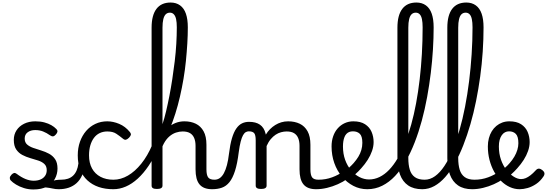

<svg xmlns="http://www.w3.org/2000/svg" viewBox="-20 -1477 4319 1516"><path d="M319 -16Q354 -34 378 -43Q402 -52 421.5 -55Q441 -58 461 -58Q470 -58 472 -46.5Q474 -35 470.5 -20.5Q467 -6 459.5 5.5Q452 17 443 17Q419 17 394.5 11.5Q370 6 346 3.5Q322 1 298 12ZM244 19Q204 19 169 8Q134 -3 107 -19.5Q80 -36 64 -53Q57 -61 57.5 -72.5Q58 -84 71 -98Q82 -109 91 -111Q100 -113 111 -105Q148 -77 181.5 -63.5Q215 -50 246 -50Q276 -50 299 -59.5Q322 -69 335.5 -88Q349 -107 349 -133Q349 -165 330 -182.5Q311 -200 281.5 -209.5Q252 -219 219 -228.5Q186 -238 156.5 -253.5Q127 -269 108 -297Q89 -325 89 -373Q89 -415 110.5 -448Q132 -481 170.5 -500Q209 -519 259 -519Q299 -519 330.5 -510.5Q362 -502 385.5 -488.5Q409 -475 424 -459Q435 -448 433.5 -437.5Q432 -427 421 -415Q410 -402 399.5 -400.5Q389 -399 376 -408Q348 -428 320 -439Q292 -450 258 -450Q222 -450 198.5 -432.5Q175 -415 175 -383Q175 -353 193.5 -336.5Q212 -320 241.5 -309.5Q271 -299 304.5 -289Q338 -279 367.5 -263Q397 -247 415.5 -219.5Q434 -192 434 -146Q434 -103 413.5 -65Q393 -27 351 -4Q309 19 244 19Z M444 17Q430 17 423.5 5.5Q417 -6 418.5 -20.5Q420 -35 431 -46.5Q442 -58 463 -58Q493 -58 516.5 -66Q540 -74 557 -90Q574 -106 584.5 -130Q595 -154 599 -186Q601 -201 614 -205.5Q627 -210 639.5 -205.5Q652 -201 650 -186Q646 -133 629 -94.5Q612 -56 585 -31.5Q558 -7 522.5 5Q487 17 444 17Z M875 17Q746 17 670 -53Q594 -123 594 -250Q594 -309 611.5 -358Q629 -407 660 -443Q691 -479 733.5 -499Q776 -519 827 -519Q873 -519 921 -499Q969 -479 1005 -435Q1016 -421 1013 -411.5Q1010 -402 999 -390Q986 -377 975 -374Q964 -371 952 -381Q924 -404 897.5 -421.5Q871 -439 827 -439Q794 -439 767 -426Q740 -413 721.5 -388Q703 -363 693 -328.5Q683 -294 683 -250Q683 -190 706.5 -147Q730 -104 773.5 -81Q817 -58 875 -58Q889 -58 896.5 -46.5Q904 -35 904 -20.5Q904 -6 897 5.5Q890 17 875 17Z M875 17Q856 17 847 5.5Q838 -6 838 -20.5Q838 -35 847 -46.5Q856 -58 875 -58Q934 -58 990 -90.5Q1046 -123 1095.5 -184.5Q1145 -246 1182 -333Q1188 -347 1202 -346.5Q1216 -346 1226 -335Q1236 -324 1228 -306Q1194 -228 1153.5 -168Q1113 -108 1067.5 -66.5Q1022 -25 973.5 -4Q925 17 875 17Z M1655 17Q1621 17 1596 7.5Q1571 -2 1555 -21.5Q1539 -41 1531.5 -70.5Q1524 -100 1524 -140V-326Q1524 -361 1513.5 -386.5Q1503 -412 1481 -425.5Q1459 -439 1422 -439Q1396 -439 1369 -430Q1342 -421 1317.5 -400Q1293 -379 1274 -344.5Q1255 -310 1244 -259L1230 -341Q1241 -379 1260.5 -412Q1280 -445 1306.5 -469Q1333 -493 1366 -506Q1399 -519 1436 -519Q1487 -519 1526 -500Q1565 -481 1587.5 -440.5Q1610 -400 1610 -334V-140Q1610 -95 1623.5 -76.5Q1637 -58 1674 -58Q1688 -58 1695 -46.5Q1702 -35 1700.5 -20.5Q1699 -6 1688 5.5Q1677 17 1655 17ZM1219 15Q1197 15 1187 8.5Q1177 2 1177 -11V-1258Q1177 -1356 1215 -1406.5Q1253 -1457 1327 -1457Q1371 -1457 1402 -1434.5Q1433 -1412 1448 -1368.5Q1463 -1325 1463 -1261Q1463 -1200 1459 -1133.5Q1455 -1067 1448 -996.5Q1441 -926 1429 -855Q1417 -784 1401 -714.5Q1385 -645 1364.5 -580Q1344 -515 1319 -456Q1294 -397 1263 -347V-11Q1263 2 1252 8.5Q1241 15 1219 15ZM1263 -497Q1278 -542 1291.5 -599Q1305 -656 1317.5 -720Q1330 -784 1340.5 -853Q1351 -922 1359.5 -992Q1368 -1062 1372 -1130.5Q1376 -1199 1376 -1261Q1376 -1300 1370.5 -1325.5Q1365 -1351 1352.5 -1364Q1340 -1377 1322 -1377Q1302 -1377 1289 -1364.5Q1276 -1352 1269.5 -1325.5Q1263 -1299 1263 -1258Z M1655 17Q1646 17 1642 5.5Q1638 -6 1640 -20.5Q1642 -35 1650 -46.5Q1658 -58 1673 -58Q1697 -58 1715.5 -71Q1734 -84 1748 -110Q1762 -136 1772 -174Q1782 -212 1788 -263Q1797 -337 1811.5 -385.5Q1826 -434 1846 -462.5Q1866 -491 1891 -503Q1916 -515 1946 -515Q1955 -515 1959.5 -503.5Q1964 -492 1963.5 -477.5Q1963 -463 1958 -451.5Q1953 -440 1944 -440Q1932 -440 1920.5 -433.5Q1909 -427 1899 -409.5Q1889 -392 1880.5 -359.5Q1872 -327 1865 -275Q1854 -185 1835.5 -127.5Q1817 -70 1791.5 -38.5Q1766 -7 1732 5Q1698 17 1655 17Z M2476 17Q2442 17 2417 7.5Q2392 -2 2376 -21.5Q2360 -41 2352.5 -70.5Q2345 -100 2345 -140V-326Q2345 -361 2334.5 -386.5Q2324 -412 2302 -425.5Q2280 -439 2243 -439Q2222 -439 2199.5 -433Q2177 -427 2156.5 -413.5Q2136 -400 2117.5 -378Q2099 -356 2085 -324V-11Q2085 2 2074 8.5Q2063 15 2041 15Q2020 15 2009.5 8.5Q1999 2 1999 -11V-369Q1999 -411 1987 -425.5Q1975 -440 1944 -440Q1929 -440 1922 -451.5Q1915 -463 1915 -477.5Q1915 -492 1923 -503.5Q1931 -515 1946 -515Q1973 -515 1994.5 -509.5Q2016 -504 2032.5 -492.5Q2049 -481 2060 -463.5Q2071 -446 2077 -422L2079 -414Q2093 -438 2112 -457Q2131 -476 2153.5 -490Q2176 -504 2201.5 -511.5Q2227 -519 2255 -519Q2307 -519 2346.5 -500Q2386 -481 2408.5 -440.5Q2431 -400 2431 -334V-140Q2431 -95 2444.5 -76.5Q2458 -58 2495 -58Q2509 -58 2516 -46.5Q2523 -35 2521.5 -20.5Q2520 -6 2509 5.5Q2498 17 2476 17Z M2476 17Q2457 17 2450.5 5.5Q2444 -6 2448 -20.5Q2452 -35 2464 -46.5Q2476 -58 2495 -58Q2551 -58 2602.5 -77Q2654 -96 2691 -124Q2705 -133 2715 -128Q2725 -123 2730 -110.5Q2735 -98 2733.5 -84.5Q2732 -71 2721 -64Q2689 -41 2647.5 -22.5Q2606 -4 2562 6.5Q2518 17 2476 17Z M2695 -121Q2717 -136 2736.5 -153.5Q2756 -171 2772 -189Q2794 -214 2809.5 -239.5Q2825 -265 2833 -292.5Q2841 -320 2841 -349Q2841 -401 2821 -420.5Q2801 -440 2767 -440Q2753 -440 2746.5 -452Q2740 -464 2740.5 -479.5Q2741 -495 2748.5 -507Q2756 -519 2770 -519Q2827 -519 2862.5 -496Q2898 -473 2914 -435.5Q2930 -398 2930 -355Q2930 -321 2917.5 -285Q2905 -249 2883 -214.5Q2861 -180 2832 -148Q2811 -124 2787 -103Q2763 -82 2737 -64Z M2880 17Q2821 17 2770 -9.5Q2719 -36 2680 -82.5Q2641 -129 2619.5 -190Q2598 -251 2598 -321Q2598 -364 2610.5 -400.5Q2623 -437 2646.5 -463.5Q2670 -490 2701.5 -504.5Q2733 -519 2770 -519Q2779 -519 2783.5 -507Q2788 -495 2787 -479.5Q2786 -464 2780.5 -452Q2775 -440 2766 -440Q2750 -440 2737.5 -435Q2725 -430 2715.5 -420Q2706 -410 2700 -395Q2694 -380 2691 -361.5Q2688 -343 2688 -320Q2688 -263 2705 -215.5Q2722 -168 2751.5 -133Q2781 -98 2818 -79Q2855 -60 2894 -60Q2937 -60 2977 -79.5Q3017 -99 3053 -136.5Q3089 -174 3120 -227.5Q3151 -281 3178 -348Q3205 -415 3227 -494Q3249 -573 3265.5 -662Q3282 -751 3293.5 -848.5Q3305 -946 3311 -1049.5Q3317 -1153 3317 -1261Q3317 -1279 3330 -1288Q3343 -1297 3360.5 -1297Q3378 -1297 3391 -1288Q3404 -1279 3404 -1261Q3404 -1178 3398.5 -1087Q3393 -996 3381.5 -901Q3370 -806 3352.5 -710.5Q3335 -615 3310.5 -524.5Q3286 -434 3254.5 -353Q3223 -272 3184.5 -204.5Q3146 -137 3099.5 -87.5Q3053 -38 2998 -10.5Q2943 17 2880 17Z M3314 17Q3246 17 3202.5 -13Q3159 -43 3138.5 -98.5Q3118 -154 3118 -228V-1258Q3118 -1356 3156 -1406.5Q3194 -1457 3268 -1457Q3312 -1457 3343 -1434.5Q3374 -1412 3389 -1368.5Q3404 -1325 3404 -1261Q3404 -1242 3391 -1233Q3378 -1224 3360.5 -1224Q3343 -1224 3330 -1233Q3317 -1242 3317 -1261Q3317 -1300 3311.5 -1326Q3306 -1352 3293.5 -1364.5Q3281 -1377 3263 -1377Q3243 -1377 3230 -1364.5Q3217 -1352 3210.5 -1325.5Q3204 -1299 3204 -1258V-228Q3204 -176 3215.5 -137.5Q3227 -99 3255.5 -78.5Q3284 -58 3333 -58Q3347 -58 3353.5 -46.5Q3360 -35 3358.5 -20.5Q3357 -6 3346 5.5Q3335 17 3314 17Z M3314 17Q3295 17 3288.5 5.5Q3282 -6 3286 -20.5Q3290 -35 3302 -46.5Q3314 -58 3333 -58Q3376 -58 3415 -86Q3454 -114 3489 -166.5Q3524 -219 3553.5 -291Q3583 -363 3608 -449.5Q3633 -536 3652 -634Q3671 -732 3684 -836.5Q3697 -941 3704 -1048.5Q3711 -1156 3711 -1261Q3711 -1280 3724 -1289.5Q3737 -1299 3754.5 -1299Q3772 -1299 3785 -1289.5Q3798 -1280 3798 -1261Q3798 -1167 3791.5 -1069Q3785 -971 3771.5 -872.5Q3758 -774 3739 -679.5Q3720 -585 3694.5 -497Q3669 -409 3638.5 -331Q3608 -253 3572 -189Q3536 -125 3495.5 -79Q3455 -33 3409.5 -8Q3364 17 3314 17Z M3708 17Q3640 17 3596.5 -13Q3553 -43 3532.5 -98.5Q3512 -154 3512 -228V-1258Q3512 -1356 3550 -1406.5Q3588 -1457 3662 -1457Q3706 -1457 3737 -1434.5Q3768 -1412 3783 -1368.5Q3798 -1325 3798 -1261Q3798 -1242 3785 -1233Q3772 -1224 3754.5 -1224Q3737 -1224 3724 -1233Q3711 -1242 3711 -1261Q3711 -1300 3705.5 -1326Q3700 -1352 3687.5 -1364.5Q3675 -1377 3657 -1377Q3637 -1377 3624 -1364.5Q3611 -1352 3604.5 -1325.5Q3598 -1299 3598 -1258V-228Q3598 -176 3609.5 -137.5Q3621 -99 3649.5 -78.5Q3678 -58 3727 -58Q3741 -58 3747.5 -46.5Q3754 -35 3752.5 -20.5Q3751 -6 3740 5.5Q3729 17 3708 17Z M3708 17Q3689 17 3682.5 5.5Q3676 -6 3680 -20.5Q3684 -35 3696 -46.5Q3708 -58 3727 -58Q3783 -58 3834.5 -77Q3886 -96 3923 -124Q3937 -133 3947 -128Q3957 -123 3962 -110.5Q3967 -98 3965.5 -84.5Q3964 -71 3953 -64Q3921 -41 3879.5 -22.5Q3838 -4 3794 6.5Q3750 17 3708 17Z M3924 -120Q3947 -135 3967.5 -152.5Q3988 -170 4004 -189Q4026 -214 4041.5 -240.5Q4057 -267 4065 -294Q4073 -321 4073 -346Q4073 -399 4053 -419.5Q4033 -440 3999 -440Q3982 -440 3967.5 -432.5Q3953 -425 3942 -409.5Q3931 -394 3925 -372Q3919 -350 3919 -321Q3919 -264 3935.5 -216.5Q3952 -169 3979 -135Q4006 -101 4036.5 -82Q4067 -63 4094 -63Q4113 -63 4131 -70.5Q4149 -78 4168.5 -93Q4188 -108 4208 -130Q4222 -146 4235 -145.5Q4248 -145 4262 -134Q4276 -123 4278.5 -111Q4281 -99 4272 -85Q4247 -47 4213.5 -24.5Q4180 -2 4146 7.5Q4112 17 4083 17Q4043 17 4005.5 0Q3968 -17 3936.5 -48Q3905 -79 3881.5 -121.5Q3858 -164 3845 -214.5Q3832 -265 3832 -321Q3832 -355 3840 -385.5Q3848 -416 3863 -440.5Q3878 -465 3899 -482.5Q3920 -500 3946 -509.5Q3972 -519 4002 -519Q4059 -519 4094.5 -496Q4130 -473 4146 -435.5Q4162 -398 4162 -355Q4162 -321 4149.5 -285Q4137 -249 4115 -214.5Q4093 -180 4064 -148Q4042 -123 4017 -101Q3992 -79 3963 -60Z"/></svg>

Font: Playwrite ID
Style: Regular
Weight: 400
Designer: Veronika Burian, José Scaglione
Foundry: TypeTogether
Version: Version 1.002